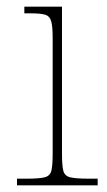

<svg xmlns="http://www.w3.org/2000/svg" viewBox="-20 -556 320 576"><path d="M31 0V-20H61Q97 -20 113.5 -24Q130 -28 134 -43.5Q138 -59 138 -94V-442Q138 -477 133.5 -492.5Q129 -508 115 -512Q101 -516 71 -516H53V-536H166V-94Q166 -59 170 -43.5Q174 -28 191 -24Q208 -20 245 -20H273V0Z"/></svg>

Font: Noto Serif Armenian Thin
Style: Regular
Weight: 250
Version: Version 2.007